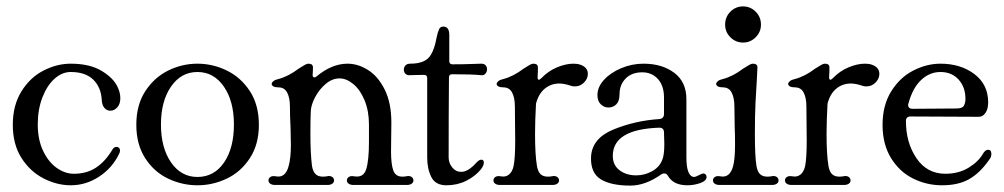

<svg xmlns="http://www.w3.org/2000/svg" viewBox="-20 -579 3138 600"><path d="M20 -189Q20 -250 47 -293.5Q74 -337 116 -358.5Q158 -380 201 -380Q261 -380 298.5 -357Q336 -334 348 -306Q356 -289 356 -272Q356 -254 346.5 -243.5Q337 -233 325 -233Q314 -233 306.5 -241.5Q299 -250 298 -266Q296 -306 271.5 -330Q247 -354 201 -354Q174 -354 150.5 -333Q127 -312 112.5 -274.5Q98 -237 98 -190Q98 -143 114.5 -108Q131 -73 157 -54.5Q183 -36 211 -36Q250 -36 279 -54.5Q308 -73 331 -111Q336 -120 344 -120Q349 -120 352 -117Q355 -114 355 -109Q355 -103 353 -100Q332 -55 290.5 -27.5Q249 0 201 0Q158 0 116 -21.5Q74 -43 47 -85.5Q20 -128 20 -189Z M406 -189Q406 -251 434 -294Q462 -337 505.5 -358.5Q549 -380 597 -380Q645 -380 689 -358.5Q733 -337 761 -294Q789 -251 789 -189Q789 -128 761 -85Q733 -42 689 -21Q645 0 597 0Q549 0 505 -21Q461 -42 433.5 -85Q406 -128 406 -189ZM711 -190Q711 -263 679.5 -308.5Q648 -354 597 -354Q546 -354 514.5 -308.5Q483 -263 483 -190Q483 -117 514.5 -71.5Q546 -26 597 -26Q649 -26 680 -71Q711 -116 711 -190Z M850 -332Q881 -340 914 -365Q918 -367 928 -373.5Q938 -380 944 -380Q958 -380 958 -368Q958 -356 957 -346V-344Q957 -339 960.5 -337.5Q964 -336 969 -340Q1017 -380 1066 -380Q1099 -380 1130.5 -360Q1162 -340 1182.5 -298.5Q1203 -257 1203 -196L1202 -106Q1202 -66 1209 -46.5Q1216 -27 1237 -27Q1245 -27 1249 -28L1255 -29Q1263 -29 1267.5 -25Q1272 -21 1272 -15Q1272 -9 1266.5 -5Q1261 -1 1251 -1H1085Q1075 -1 1069.5 -5Q1064 -9 1064 -15Q1064 -22 1070 -26Q1076 -30 1087 -28Q1116 -23 1124.5 -50.5Q1133 -78 1133 -136V-190Q1133 -232 1119.5 -265Q1106 -298 1084.5 -316Q1063 -334 1041 -334Q1018 -334 997.5 -316.5Q977 -299 964 -274Q951 -249 951 -227Q950 -203 950 -160Q950 -100 955 -60Q958 -43 966 -35Q974 -27 989 -27Q996 -27 1001 -28L1007 -29Q1015 -29 1019.5 -25Q1024 -21 1024 -15Q1024 -9 1018.5 -5Q1013 -1 1003 -1H840Q830 -1 824.5 -5Q819 -9 819 -15Q819 -22 825 -26Q831 -30 842 -28Q872 -22 882 -60Q889 -85 889 -126L888 -178Q886 -220 886 -246Q886 -273 877.5 -289.5Q869 -306 850 -306Q840 -306 834.5 -309Q829 -312 829 -317Q829 -321 834.5 -325.5Q840 -330 850 -332Z M1315 -87V-335Q1315 -345 1305 -345Q1287 -345 1276.5 -344.5Q1266 -344 1259 -344Q1251 -344 1246.5 -349Q1242 -354 1242 -361Q1242 -369 1247 -374.5Q1252 -380 1262 -380Q1310 -380 1326 -407Q1338 -426 1344 -460Q1348 -479 1352 -487.5Q1356 -496 1365 -496Q1384 -496 1384 -470V-388Q1384 -378 1394 -378Q1429 -378 1452 -379Q1475 -380 1484 -380Q1493 -380 1497.5 -375Q1502 -370 1502 -362Q1502 -355 1497 -349Q1492 -343 1484 -344Q1456 -347 1393 -347Q1383 -347 1383 -337Q1382 -223 1382 -87Q1382 -70 1393 -56Q1404 -42 1421 -42Q1443 -42 1468 -70Q1477 -80 1484 -80Q1492 -80 1492 -71Q1492 -62 1483 -50Q1465 -28 1437 -14Q1409 0 1375 0Q1341 0 1328 -25.5Q1315 -51 1315 -87Z M1553 -332Q1584 -340 1617 -365Q1621 -367 1631 -373.5Q1641 -380 1647 -380Q1661 -380 1661 -368Q1661 -352 1660 -339V-337Q1660 -331 1663 -330Q1666 -329 1671 -334Q1693 -357 1720.5 -368.5Q1748 -380 1772 -380Q1785 -380 1793 -377Q1817 -369 1817 -348Q1817 -333 1805 -321Q1793 -309 1777 -309Q1768 -309 1764 -311Q1743 -318 1728 -318Q1702 -318 1682.5 -302Q1663 -286 1655 -255Q1652 -201 1652 -160Q1652 -96 1658 -60Q1661 -43 1669 -35Q1677 -27 1692 -27Q1699 -27 1704 -28L1710 -29Q1718 -29 1722.5 -25Q1727 -21 1727 -15Q1727 -9 1721.5 -5Q1716 -1 1706 -1H1543Q1533 -1 1527.5 -5Q1522 -9 1522 -15Q1522 -22 1528 -26Q1534 -30 1545 -28Q1560 -25 1570.5 -33.5Q1581 -42 1585 -60Q1590 -85 1590 -139L1589 -246Q1589 -273 1580.5 -289.5Q1572 -306 1553 -306Q1543 -306 1537.5 -309Q1532 -312 1532 -317Q1532 -321 1537.5 -325.5Q1543 -330 1553 -332Z M1827 -89Q1830 -147 1897.5 -174.5Q1965 -202 2041 -207Q2055 -209 2055 -223V-274Q2055 -311 2036 -332Q2017 -353 1987 -353Q1954 -353 1935 -333.5Q1916 -314 1916 -284Q1916 -263 1906 -253Q1896 -243 1881 -243Q1868 -243 1857.5 -253Q1847 -263 1847 -282Q1847 -307 1867.5 -329.5Q1888 -352 1921.5 -366Q1955 -380 1991 -380Q2049 -380 2087 -351.5Q2125 -323 2125 -269V-88Q2125 -26 2150 -26Q2153 -26 2164 -31.5Q2175 -37 2177 -37Q2182 -37 2185 -34Q2188 -31 2188 -26Q2188 -14 2168.5 -7Q2149 0 2128 0Q2084 0 2067 -30Q2063 -37 2056 -37Q2050 -37 2045 -33Q1996 1 1950 1Q1889 1 1857 -19Q1825 -39 1827 -89ZM2056 -129 2055 -165Q2055 -180 2040 -180Q1895 -175 1895 -92Q1895 -63 1916 -47Q1937 -31 1968 -31Q1994 -31 2017 -43.5Q2040 -56 2049 -78Q2056 -93 2056 -129Z M2246 -502Q2246 -526 2262.5 -542.5Q2279 -559 2302 -559Q2325 -559 2341.5 -542.5Q2358 -526 2358 -502Q2358 -479 2341.5 -462.5Q2325 -446 2302 -446Q2279 -446 2262.5 -462.5Q2246 -479 2246 -502ZM2208 -15Q2208 -22 2214 -26Q2220 -30 2231 -28Q2261 -22 2271 -60Q2277 -82 2277 -128Q2277 -161 2276 -179L2275 -246Q2275 -273 2266.5 -289.5Q2258 -306 2239 -306Q2229 -306 2223.5 -309Q2218 -312 2218 -317Q2218 -321 2223.5 -325.5Q2229 -330 2239 -332Q2270 -340 2303 -365Q2307 -367 2317 -373.5Q2327 -380 2333 -380Q2347 -380 2347 -368L2345 -328L2341 -259Q2339 -222 2339 -161Q2339 -90 2344 -60Q2347 -43 2355 -35Q2363 -27 2378 -27Q2385 -27 2390 -28L2396 -29Q2404 -29 2408.5 -25Q2413 -21 2413 -15Q2413 -9 2407.5 -5Q2402 -1 2392 -1H2309H2229Q2219 -1 2213.5 -5Q2208 -9 2208 -15Z M2464 -332Q2495 -340 2528 -365Q2532 -367 2542 -373.5Q2552 -380 2558 -380Q2572 -380 2572 -368Q2572 -352 2571 -339V-337Q2571 -331 2574 -330Q2577 -329 2582 -334Q2604 -357 2631.5 -368.5Q2659 -380 2683 -380Q2696 -380 2704 -377Q2728 -369 2728 -348Q2728 -333 2716 -321Q2704 -309 2688 -309Q2679 -309 2675 -311Q2654 -318 2639 -318Q2613 -318 2593.5 -302Q2574 -286 2566 -255Q2563 -201 2563 -160Q2563 -96 2569 -60Q2572 -43 2580 -35Q2588 -27 2603 -27Q2610 -27 2615 -28L2621 -29Q2629 -29 2633.5 -25Q2638 -21 2638 -15Q2638 -9 2632.5 -5Q2627 -1 2617 -1H2454Q2444 -1 2438.5 -5Q2433 -9 2433 -15Q2433 -22 2439 -26Q2445 -30 2456 -28Q2471 -25 2481.5 -33.5Q2492 -42 2496 -60Q2501 -85 2501 -139L2500 -246Q2500 -273 2491.5 -289.5Q2483 -306 2464 -306Q2454 -306 2448.5 -309Q2443 -312 2443 -317Q2443 -321 2448.5 -325.5Q2454 -330 2464 -332Z M2919 -380Q2982 -380 3025 -347.5Q3068 -315 3068 -259Q3068 -238 3059.5 -226Q3051 -214 3039 -214L2826 -215Q2811 -215 2811 -201Q2811 -133 2844 -84.5Q2877 -36 2934 -36Q2976 -36 3007 -55Q3038 -74 3052 -99Q3059 -111 3068 -111Q3078 -111 3078 -98Q3078 -88 3072 -81Q3044 -40 3010 -20Q2976 0 2924 0Q2876 0 2833.5 -21Q2791 -42 2764.5 -85Q2738 -128 2738 -189Q2738 -250 2765 -293.5Q2792 -337 2834 -358.5Q2876 -380 2919 -380ZM2818 -251Q2818 -239 2832 -239L2969 -240Q2987 -240 2992 -248.5Q2997 -257 2997 -270Q2997 -307 2975.5 -330.5Q2954 -354 2919 -354Q2885 -354 2858.5 -329Q2832 -304 2819 -256Q2818 -254 2818 -251Z"/></svg>

Font: Hina Mincho
Style: Regular
Weight: 400
Designer: satsuyako
Foundry: satsuyako
Version: Version 1.100